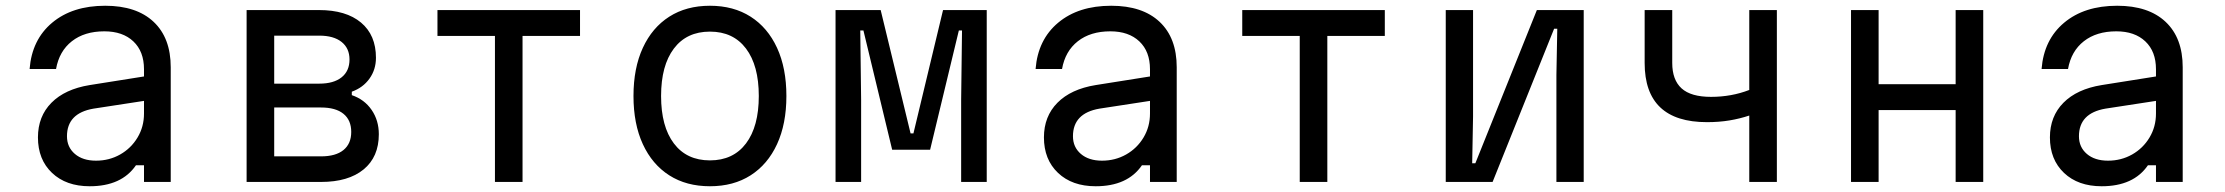

<svg xmlns="http://www.w3.org/2000/svg" viewBox="-20 -633 7740 668"><path d="M453 -58Q403 15 292 15Q210 15 161 -31.5Q112 -78 112 -155Q112 -228 159 -275.5Q206 -323 292 -337L481 -367V-392Q481 -454 444 -489Q407 -524 343 -524Q274 -524 230 -489.5Q186 -455 175 -393H83Q91 -495 161.5 -554Q232 -613 346 -613Q455 -613 514.5 -557Q574 -501 574 -399V0H481V-58ZM213 -159Q213 -121 240.5 -97.5Q268 -74 314 -74Q360 -74 398 -95.5Q436 -117 458.5 -154.5Q481 -192 481 -238V-282L305 -255Q213 -239 213 -159Z M838 0V-598H1090Q1184 -598 1236 -554.5Q1288 -511 1288 -432Q1288 -391 1265.5 -359.5Q1243 -328 1204 -314V-302Q1248 -287 1273 -250.5Q1298 -214 1298 -166Q1298 -87 1245 -43.5Q1192 0 1097 0ZM934 -342H1091Q1141 -342 1168.5 -364Q1196 -386 1196 -426Q1196 -465 1168.5 -487Q1141 -509 1091 -509H934ZM934 -89H1097Q1148 -89 1175 -111Q1202 -133 1202 -174Q1202 -215 1175 -237Q1148 -259 1097 -259H934Z M1702 0V-508H1502V-598H1998V-508H1798V0Z M2450 15Q2368 15 2308.5 -23Q2249 -61 2216.5 -131.5Q2184 -202 2184 -299Q2184 -396 2216.5 -466.5Q2249 -537 2308.5 -575Q2368 -613 2450 -613Q2532 -613 2591.5 -575Q2651 -537 2683.5 -466.5Q2716 -396 2716 -299Q2716 -202 2683.5 -131.5Q2651 -61 2591.5 -23Q2532 15 2450 15ZM2450 -75Q2531 -75 2575.5 -134Q2620 -193 2620 -299Q2620 -405 2575.5 -464Q2531 -523 2450 -523Q2369 -523 2324.5 -464Q2280 -405 2280 -299Q2280 -193 2324.5 -134Q2369 -75 2450 -75Z M2887 0V-598H3044L3148 -169H3158L3261 -598H3413V0H3324V-286L3327 -527H3316L3216 -112H3084L2984 -527H2973L2976 -286V0Z M3953 -58Q3903 15 3792 15Q3710 15 3661 -31.5Q3612 -78 3612 -155Q3612 -228 3659 -275.5Q3706 -323 3792 -337L3981 -367V-392Q3981 -454 3944 -489Q3907 -524 3843 -524Q3774 -524 3730 -489.5Q3686 -455 3675 -393H3583Q3591 -495 3661.5 -554Q3732 -613 3846 -613Q3955 -613 4014.5 -557Q4074 -501 4074 -399V0H3981V-58ZM3713 -159Q3713 -121 3740.5 -97.5Q3768 -74 3814 -74Q3860 -74 3898 -95.5Q3936 -117 3958.5 -154.5Q3981 -192 3981 -238V-282L3805 -255Q3713 -239 3713 -159Z M4502 0V-508H4302V-598H4798V-508H4598V0Z M5010 0V-598H5105V-228L5102 -65H5113L5327 -598H5490V0H5395V-372L5398 -533H5387L5173 0Z M6066 0V-231Q6033 -220 5997 -214Q5961 -208 5919 -208Q5702 -208 5702 -414V-598H5798V-414Q5798 -355 5830.5 -325.5Q5863 -296 5933 -296Q6004 -296 6066 -320V-598H6162V0Z M6420 0V-598H6516V-340H6784V-598H6880V0H6784V-250H6516V0Z M7453 -58Q7403 15 7292 15Q7210 15 7161 -31.5Q7112 -78 7112 -155Q7112 -228 7159 -275.5Q7206 -323 7292 -337L7481 -367V-392Q7481 -454 7444 -489Q7407 -524 7343 -524Q7274 -524 7230 -489.5Q7186 -455 7175 -393H7083Q7091 -495 7161.5 -554Q7232 -613 7346 -613Q7455 -613 7514.5 -557Q7574 -501 7574 -399V0H7481V-58ZM7213 -159Q7213 -121 7240.5 -97.5Q7268 -74 7314 -74Q7360 -74 7398 -95.5Q7436 -117 7458.5 -154.5Q7481 -192 7481 -238V-282L7305 -255Q7213 -239 7213 -159Z"/></svg>

Font: Martian Mono Light
Style: Regular
Weight: 300
Monospace: yes
Designer: Roman Shamin
Foundry: Evil Martians
Version: Version 1.000; ttfautohint (v1.8.4.7-5d5b)